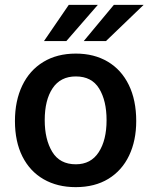

<svg xmlns="http://www.w3.org/2000/svg" viewBox="-20 -760 622 790"><path d="M41.5 -262Q41.5 -345 71.5 -407.8Q101.5 -470.5 158 -505Q214.5 -539.5 292 -539.5Q367.5 -539.5 423.5 -506.2Q479.5 -473 510 -410.5Q540.5 -348 540.5 -262Q540.5 -181.5 511.2 -120Q482 -58.5 426 -24.2Q370 10 291.5 10Q216 10 159.5 -22.5Q103 -55 72.2 -116.2Q41.5 -177.5 41.5 -262ZM292 -84Q354 -84 386.2 -133.8Q418.5 -183.5 418.5 -265.5Q418.5 -345.5 388 -395.5Q357.5 -445.5 292 -445.5Q229 -445.5 196.5 -397Q164 -348.5 164 -265.5Q164 -186.5 195 -135.2Q226 -84 292 -84ZM382.5 -740 253 -591H161L263 -740ZM448.5 -740H571L416 -591H324.5Z"/></svg>

Font: 1883 Sans SemiBold
Style: Regular
Weight: 600
Designer: 1883 Sans project is a fork of Public Sans.
Version: Version 1.009